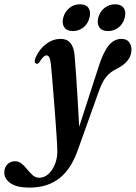

<svg xmlns="http://www.w3.org/2000/svg" viewBox="-143 -629 634 896"><path d="M319 -323Q339.5 -386.5 364.5 -417Q389.5 -447.5 424 -447.5Q447 -447.5 458.8 -433.2Q470.5 -419 470.5 -396Q470.5 -344.5 404.5 -309Q371.5 -294 352 -269.8Q332.5 -245.5 315.5 -195.5L224 60.5Q192 157 135.8 201.8Q79.5 246.5 -5.5 246.5Q-63.5 246.5 -93.2 226.5Q-123 206.5 -123 176Q-123 153.5 -109 138.5Q-95 123.5 -73 123.5Q-55 123.5 -41.2 135.2Q-27.5 147 -15.5 162Q-3.5 177 9.8 188.8Q23 200.5 40 200.5Q63.5 200.5 82.8 183.2Q102 166 113.2 138Q124.5 110 124.5 78Q124.5 61 122.2 23Q120 -15 116.2 -64.2Q112.5 -113.5 108.5 -164.5Q104.5 -215.5 100.8 -259.2Q97 -303 94.5 -329Q92 -352.5 87 -361.5Q82 -370.5 74 -370.5Q60 -370.5 41.5 -339.5Q34 -328 25 -332.5Q13.5 -338.5 24 -362Q41 -400.5 72.5 -424Q104 -447.5 140.5 -447.5Q198 -447.5 205 -371.5Q208 -339.5 211.8 -283.2Q215.5 -227 219.5 -161.8Q223.5 -96.5 226.5 -37.5ZM197 -484Q169.5 -484 157.2 -501.2Q145 -518.5 152 -546.5Q159.5 -574.5 180.8 -591.8Q202 -609 230 -609Q258 -609 270 -591.8Q282 -574.5 274.5 -546.5Q267.5 -518.5 246.5 -501.2Q225.5 -484 197 -484ZM361 -484Q333 -484 320.8 -501.2Q308.5 -518.5 315.5 -546.5Q323 -574.5 344.5 -591.8Q366 -609 394 -609Q422 -609 434.2 -591.8Q446.5 -574.5 439 -546.5Q432 -518.5 410.8 -501.2Q389.5 -484 361 -484Z"/></svg>

Font: Fraunces 144pt Soft SemiBold
Style: Italic
Weight: 600
Italic angle: -16°
Version: Version 1.000;[b76b70a41]